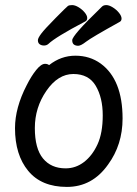

<svg xmlns="http://www.w3.org/2000/svg" viewBox="-20 -711 540 755"><path d="M449 -624Q339 -563 318.5 -547Q298 -531 287.5 -531Q277 -531 270.5 -536Q264 -541 264 -553Q264 -562 290.5 -592.5Q317 -623 381 -685Q387 -691 398 -691Q409 -691 423.5 -682Q438 -673 448 -660.5Q458 -648 458 -638Q458 -628 449 -624ZM405 -64Q343 24 243 24Q143 24 91 -39Q39 -102 39 -207Q39 -287 85 -376Q103 -412 122.5 -436Q142 -460 157 -460Q167 -460 173 -455Q220 -492 276.5 -492Q333 -492 376 -461Q462 -398 462 -245Q462 -142 405 -64ZM170 -538Q163 -532 153 -532Q143 -532 136 -537Q129 -542 129 -553Q129 -561 142 -578.5Q155 -596 198.5 -640Q242 -684 247 -687.5Q252 -691 263.5 -691Q275 -691 289 -682.5Q303 -674 313 -662Q323 -650 323 -640Q323 -630 314 -626Q198 -565 170 -538ZM238 -49Q278 -49 310.5 -74Q343 -99 363.5 -143.5Q384 -188 384 -257.5Q384 -327 356.5 -373.5Q329 -420 268.5 -420Q208 -420 162.5 -354Q117 -288 117 -207.5Q117 -127 149 -88Q181 -49 238 -49Z"/></svg>

Font: Moon Stars Kai HW
Style: Bold
Weight: 700
Designer: GuiWonder
Version: Version 1.101